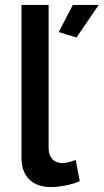

<svg xmlns="http://www.w3.org/2000/svg" viewBox="-20 -750 420 778"><path d="M290 -598 218 -620 275 -730H380ZM67 -730H177V-151Q177 -122 192 -105.5Q207 -89 234 -89Q245 -89 259.5 -93Q274 -97 287 -102L303 -16Q279 -5 246 1.5Q213 8 187 8Q130 8 98.5 -23Q67 -54 67 -111Z"/></svg>

Font: IngvarSans
Style: Regular
Weight: 600
Version: Version 3.000